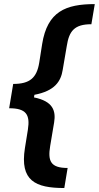

<svg xmlns="http://www.w3.org/2000/svg" viewBox="-20 -768 485 942"><path d="M44.7 -356.2 24.9 -236.9C107.6 -236.9 128.6 -206.7 116.8 -131.7L102.3 -41.5C76.7 119 153.4 154.5 295.5 154.5L311.8 56.1C228.3 56.1 213.8 22.4 226.2 -51.8L245.7 -168.3C254.6 -224.1 240.4 -271.3 146.7 -290.1L148.8 -302.9C248.9 -321.7 278.8 -369 287.6 -425.1L307.5 -541.5C318.9 -615.8 344.8 -649.1 428.3 -649.1L445 -747.9C302.9 -747.9 212.4 -712 186.8 -551.8L172.6 -461.3C160.5 -386.4 127.1 -356.2 44.7 -356.2Z"/></svg>

Font: Margiela Sans Semi Bold
Style: Italic
Weight: 600
Italic angle: -9.39999°
Designer: Stefan Endress, Andreas Faust
Version: Version 1.100;FEAKit 1.0